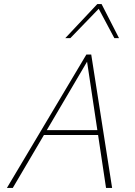

<svg xmlns="http://www.w3.org/2000/svg" viewBox="-20 -927 666 947"><path d="M503 0 407 -639H419L43 0H14L406 -658H430L533 0ZM180 -261 193 -285H472L479 -261ZM302 -739 460 -907H481L474 -891L327 -739ZM544 -739 463 -891 460 -907H481L567 -739Z"/></svg>

Font: Ysabeau Office Thin
Style: Italic
Weight: 250
Italic angle: -12°
Designer: Christian Thalmann (Catharsis Fonts)
Version: Version 2.001;gftools[0.9.30]; featfreeze: tnum,lnum,ss02